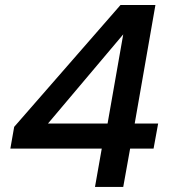

<svg xmlns="http://www.w3.org/2000/svg" viewBox="-20 -740 687 760"><path d="M356 0 382.8 -151.9H21L36.1 -237.8L457 -720.2H595.2L513.2 -251H606L587.9 -151.9H495.1L467.8 0ZM169.9 -251H405.8L467.8 -604Z"/></svg>

Font: Poppins Medium
Style: Italic
Weight: 500
Italic angle: -10°
Designer: Ninad Kale (Devanagari), Jonny Pinhorn (Latin)
Foundry: Indian Type Foundry
Version: Version 3.200;PS 1.000;hotconv 16.6.54;makeotf.lib2.5.65590